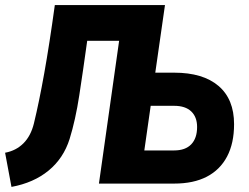

<svg xmlns="http://www.w3.org/2000/svg" viewBox="-29 -720 975 753"><path d="M16 13 -9 -121Q34 -129 63 -158Q92 -187 104 -236Q124 -318 144.5 -432.5Q165 -547 186 -700H523L453 -560H313Q297 -444 282 -346.5Q267 -249 244 -175Q220 -99 161.5 -51Q103 -3 16 13ZM359 0 458 -700H618L580 -435H654Q767 -435 828 -383Q889 -331 889 -233Q889 -158 861.5 -106Q834 -54 782 -27Q730 0 654 0ZM537 -130H654Q698 -130 721 -154Q744 -178 744 -222Q744 -261 721 -283Q698 -305 654 -305H562Z"/></svg>

Font: Finlandica
Style: Italic
Weight: 400
Italic angle: -8°
Designer: Niklas Ekholm, Juho Hiilivirta, Jaakko Suomalainen
Foundry: Helsinki Type Studio
Version: Version 1.064